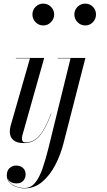

<svg xmlns="http://www.w3.org/2000/svg" viewBox="-20 -780 588 1060"><path d="M159 -700Q159 -725 176.5 -742.5Q194 -760 218.5 -760Q243.5 -760 261.2 -742.5Q279 -725 279 -700Q279 -675.5 261.2 -657.5Q243.5 -639.5 218.5 -639.5Q194 -639.5 176.5 -657.5Q159 -675.5 159 -700ZM263.5 -153Q231 -67 197.8 -28.5Q164.5 10 111 10Q72 10 53 -7.2Q34 -24.5 34 -53Q34 -67.5 38.5 -85L145.5 -458H67.5V-460H224L103 -31Q101 -24 101 -15Q101 -6.5 105.2 -0.2Q109.5 6 120.5 6Q165.5 6 197.5 -31Q229.5 -68 262 -153.5ZM390.5 -700Q390.5 -725 408.2 -742.5Q426 -760 450.5 -760Q475.5 -760 492.8 -742.5Q510 -725 510 -700Q510 -675.5 492.8 -657.5Q475.5 -639.5 450.5 -639.5Q426 -639.5 408.2 -657.5Q390.5 -675.5 390.5 -700ZM451.5 -460 330.5 11.5Q314.5 74.5 285 131.2Q255.5 188 213 224Q170.5 260 115.5 260Q92.5 260 69.8 251.8Q47 243.5 32.2 227.5Q17.5 211.5 17.5 188.5Q17.5 161.5 33 147.8Q48.5 134 69.5 134Q92 134 106.8 147.2Q121.5 160.5 121.5 183Q121.5 202 109 217.2Q96.5 232.5 71.5 232.5Q33.5 232.5 21.5 203Q28.5 230 56.5 244Q84.5 258 115.5 258Q150.5 258 174.2 228.5Q198 199 214.8 150.2Q231.5 101.5 246 43.5L369.5 -458H298.5V-460Z"/></svg>

Font: Bodoni* 96pt
Style: Italic
Weight: 400
Italic angle: -13°
Version: Version 2.3